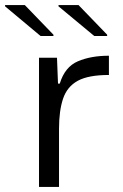

<svg xmlns="http://www.w3.org/2000/svg" viewBox="-52 -738 484 758"><path d="M102 0V-510H173L177 -408H184Q204 -474 255.5 -496Q307 -518 378 -518V-442Q297 -442 255 -419Q213 -396 197 -348.5Q181 -301 181 -229V0ZM371 -596H320L179 -713V-718H258L371 -601ZM159 -596H108L-32 -713V-718H46L159 -601Z"/></svg>

Font: Saira Expanded
Style: Regular
Weight: 400
Width: 7
Designer: Hector Gatti with collaboration of the Omnibus-Type team
Foundry: Omnibus-Type
Version: Version 1.100; ttfautohint (v1.8.3)